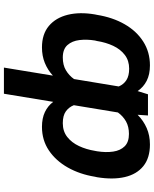

<svg xmlns="http://www.w3.org/2000/svg" viewBox="77 -655 781 975"><g transform="rotate(90 467.5 -167.5)"><path d="M323.2 203.1 364 -45.5Q335.2 -19.2 299.5 -4.6Q263.8 9.9 220.9 9.9Q153.4 9.9 111.7 -25.2Q70 -60.4 55 -121.3Q40.1 -182.2 53.3 -259.2L55.4 -269.2Q68.2 -349.1 103 -409.8Q137.8 -470.5 191.1 -504.4Q244.3 -538.4 312.1 -538.4Q358 -538.4 390.1 -522Q422.2 -505.7 442.5 -475.9L458.8 -528.4H566.4L562.9 -475.9Q593 -505.7 630.5 -522Q668 -538.4 713.8 -538.4Q782.3 -538.4 823.7 -504.8Q865.1 -471.2 879.1 -410.9Q893.1 -350.5 880 -270.2L877.5 -259.2Q865.1 -182.5 830.8 -121.6Q796.5 -60.7 744.1 -25.4Q691.8 9.9 624.3 9.9Q580.3 9.9 548.8 -5.1Q517.4 -20.2 497.2 -47.2L456 203.1ZM746.1 -259.2 748.2 -270.2Q755.3 -315.3 749.8 -351.9Q744.3 -388.5 722.8 -410.2Q701.3 -431.8 660.2 -431.8Q622.9 -431.8 596.2 -416.7Q569.6 -401.6 551.1 -375.7L514.2 -152Q524.1 -126.8 545.6 -111.3Q567.1 -95.9 605.5 -95.9Q646.7 -95.9 675.4 -118.4Q704.2 -141 721.6 -178.1Q739 -215.2 746.1 -259.2ZM188.2 -269.2 185.7 -259.2Q179 -218 183.4 -180.6Q187.9 -143.1 208.8 -119.5Q229.8 -95.9 272 -95.9Q310.4 -95.9 336.8 -111.7Q363.3 -127.5 381.4 -152.7L419 -380Q408.7 -404.8 386.9 -418.9Q365.1 -432.9 328.8 -432.9Q288 -432.9 259.1 -410.9Q230.1 -388.8 212.7 -351.7Q195.3 -314.6 188.2 -269.2Z"/></g></svg>

Font: Inter UI Semi Bold
Style: Italic
Weight: 600
Italic angle: -9.39999°
Designer: Rasmus Andersson
Foundry: rsms
Version: 3.2;8d6f07862